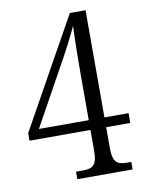

<svg xmlns="http://www.w3.org/2000/svg" viewBox="-82 -773 635 831"><g transform="rotate(-10 236.0 -357.0)"><path d="M190 0H433V-33H418C372 -33 352 -43 352 -110V-200H458V-243H352V-714H283L15 -233V-200H283V-110C283 -43 263 -33 218 -33H190ZM64 -243 204 -496C227 -536 276 -630 287 -657C284 -594 283 -499 283 -441V-243Z"/></g></svg>

Font: Noto Serif Armenian Condensed Light
Style: Regular
Weight: 300
Width: 3
Designer: Monotype Design Team
Foundry: Monotype Imaging Inc.
Version: Version 2.008